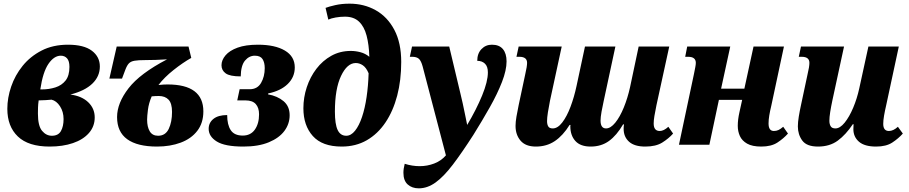

<svg xmlns="http://www.w3.org/2000/svg" viewBox="-20 -790 4959 1048"><path d="M251 10Q135 10 77.5 -45Q20 -100 20 -196Q20 -256 41 -317.5Q62 -379 103.5 -430.5Q145 -482 207 -514Q269 -546 351 -546Q438 -546 481.5 -513Q525 -480 525 -427Q525 -373 484 -333.5Q443 -294 364 -274Q426 -266 461.5 -232Q497 -198 497 -149Q497 -100 465.5 -64Q434 -28 378.5 -9Q323 10 251 10ZM312 -486Q275 -486 244.5 -441.5Q214 -397 200 -302H209Q248 -302 282.5 -313Q317 -324 338 -350.5Q359 -377 359 -425Q359 -457 346 -471.5Q333 -486 312 -486ZM263 -49Q298 -49 312.5 -74.5Q327 -100 327 -140Q327 -180 307.5 -210Q288 -240 261 -246Q234 -243 191 -242Q188 -220 187.5 -203Q187 -186 187 -170Q187 -103 209.5 -76Q232 -49 263 -49Z M837 10Q730 10 674.5 -30Q619 -70 619 -151Q619 -227 681.5 -308Q744 -389 892 -466Q859 -464 829.5 -463Q800 -462 773 -462Q735 -462 714.5 -458.5Q694 -455 683.5 -444Q673 -433 664 -409L646 -361H577L617 -536H1009L1024 -474Q978 -448 927.5 -408Q877 -368 845 -326Q862 -328 874 -328.5Q886 -329 895 -329Q1090 -329 1090 -182Q1090 -119 1057 -76Q1024 -33 966.5 -11.5Q909 10 837 10ZM843 -49Q883 -49 901 -86.5Q919 -124 919 -179Q919 -226 900 -246Q881 -266 847 -266Q827 -266 808 -264Q792 -227 787.5 -191Q783 -155 783 -137Q783 -97 797.5 -73Q812 -49 843 -49Z M1308 10Q1208 10 1163.5 -17.5Q1119 -45 1119 -87Q1119 -120 1145 -141Q1171 -162 1220 -162Q1220 -109 1239.5 -79.5Q1259 -50 1305 -50Q1348 -50 1371 -82.5Q1394 -115 1394 -166Q1394 -202 1376 -222Q1358 -242 1320 -242H1275L1288 -303H1343Q1385 -303 1405 -337.5Q1425 -372 1425 -418Q1425 -449 1413 -467.5Q1401 -486 1371 -486Q1340 -486 1317.5 -459.5Q1295 -433 1294 -373Q1235 -373 1212 -389.5Q1189 -406 1189 -434Q1189 -462 1211 -488Q1233 -514 1277 -530Q1321 -546 1388 -546Q1481 -546 1535 -514Q1589 -482 1589 -422Q1589 -369 1550.5 -331.5Q1512 -294 1444 -280L1443 -275Q1494 -266 1527.5 -238Q1561 -210 1561 -161Q1561 -114 1532.5 -75.5Q1504 -37 1447.5 -13.5Q1391 10 1308 10Z M1845 10Q1739 10 1687.5 -47.5Q1636 -105 1636 -199Q1636 -258 1654.5 -314Q1673 -370 1707 -414.5Q1741 -459 1788.5 -485.5Q1836 -512 1895 -512Q1921 -512 1947.5 -505Q1974 -498 1996 -480Q1994 -546 1981 -595.5Q1968 -645 1939.5 -672Q1911 -699 1863 -699Q1837 -699 1812 -694.5Q1787 -690 1772 -683L1757 -747Q1775 -754 1810 -762Q1845 -770 1888 -770Q1967 -770 2031 -734Q2095 -698 2132.5 -627Q2170 -556 2170 -452Q2170 -352 2148 -268Q2126 -184 2084 -121.5Q2042 -59 1982 -24.5Q1922 10 1845 10ZM1870 -49Q1896 -49 1918 -76.5Q1940 -104 1956 -151.5Q1972 -199 1981 -260.5Q1990 -322 1992 -390Q1979 -421 1960.5 -433.5Q1942 -446 1922 -446Q1875 -446 1841.5 -375.5Q1808 -305 1808 -181Q1808 -112 1823 -80.5Q1838 -49 1870 -49Z M2266 238Q2229 238 2205.5 217Q2182 196 2182 153Q2182 131 2189 104Q2230 117 2271 117Q2312 117 2350 102.5Q2388 88 2414 58L2287 -427Q2279 -457 2267 -468.5Q2255 -480 2230 -480H2217L2229 -536H2432L2493 -280Q2499 -257 2505.5 -226.5Q2512 -196 2518.5 -164.5Q2525 -133 2530 -108Q2580 -192 2611.5 -268.5Q2643 -345 2643 -395Q2643 -427 2627 -442.5Q2611 -458 2585 -458Q2585 -498 2608 -522Q2631 -546 2665 -546Q2705 -546 2725 -522Q2745 -498 2745 -455Q2745 -407 2720 -342.5Q2695 -278 2653.5 -204.5Q2612 -131 2564 -54Q2501 44 2451.5 109Q2402 174 2357.5 206Q2313 238 2266 238Z M2905 10Q2849 10 2821.5 -22Q2794 -54 2794 -103Q2794 -124 2799 -153.5Q2804 -183 2811 -216L2847 -385Q2852 -406 2854.5 -422Q2857 -438 2857 -447Q2857 -480 2815 -480H2799L2811 -536H3046L2982 -240Q2975 -205 2970.5 -176Q2966 -147 2966 -129Q2966 -111 2972.5 -100Q2979 -89 2997 -89Q3024 -89 3049 -121.5Q3074 -154 3094 -207Q3114 -260 3127 -321L3173 -536H3339L3275 -238Q3269 -212 3263.5 -181Q3258 -150 3258 -132Q3258 -89 3288 -89Q3313 -89 3338.5 -120.5Q3364 -152 3385 -203.5Q3406 -255 3419 -314L3466 -536H3633L3563 -215Q3556 -181 3552 -157Q3548 -133 3548 -116Q3548 -75 3581 -75Q3603 -75 3628 -98L3654 -61Q3630 -34 3595 -12Q3560 10 3502 10Q3443 10 3413.5 -16.5Q3384 -43 3384 -87Q3384 -94 3384.5 -100Q3385 -106 3386 -111H3381Q3346 -51 3304 -20.5Q3262 10 3204 10Q3148 10 3120.5 -20.5Q3093 -51 3093 -101Q3093 -104 3094 -108H3089Q3053 -50 3008.5 -20Q2964 10 2905 10Z M4135 10Q4086 10 4058 -6Q4030 -22 4018.5 -47.5Q4007 -73 4007 -103Q4007 -137 4016 -177L4031 -245H3904L3852 0H3686L3768 -387Q3772 -407 3775 -422.5Q3778 -438 3778 -447Q3778 -480 3736 -480H3720L3731 -536H3966L3916 -306H4043L4093 -536H4259L4190 -213Q4183 -184 4179 -160Q4175 -136 4175 -116Q4175 -75 4204 -75Q4218 -75 4229.5 -80.5Q4241 -86 4255 -98L4281 -61Q4257 -34 4223.5 -12Q4190 10 4135 10Z M4445 10Q4383 10 4359 -23Q4335 -56 4335 -100Q4335 -123 4340 -153.5Q4345 -184 4352 -216L4388 -385Q4393 -405 4395.5 -421Q4398 -437 4398 -447Q4398 -480 4356 -480H4340L4352 -536H4587L4523 -240Q4516 -207 4511.5 -178.5Q4507 -150 4507 -131Q4507 -113 4514 -101Q4521 -89 4540 -89Q4565 -89 4590.5 -120.5Q4616 -152 4637 -202Q4658 -252 4670 -307L4720 -536H4886L4817 -215Q4810 -185 4805.5 -159Q4801 -133 4801 -114Q4801 -75 4832 -75Q4856 -75 4881 -98L4908 -61Q4884 -34 4850.5 -12Q4817 10 4762 10Q4699 10 4668.5 -16.5Q4638 -43 4638 -85Q4638 -100 4639 -112H4635Q4597 -55 4553 -22.5Q4509 10 4445 10Z"/></svg>

Font: Noto Serif SemiCondensed ExtraBold
Style: Italic
Weight: 800
Width: 4
Italic angle: -12°
Designer: Monotype Design Team
Foundry: Monotype Imaging Inc.
Version: Version 2.014; ttfautohint (v1.8.4.7-5d5b)